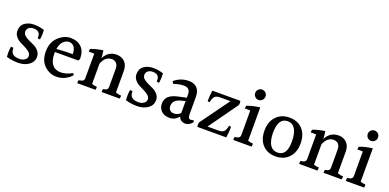

<svg xmlns="http://www.w3.org/2000/svg" viewBox="-5 -1492 4530 2235"><g transform="rotate(20 2259.5 -374.5)"><path d="M62 -384Q62 -450 109 -483.5Q156 -517 221.5 -517Q287 -517 349 -497Q350 -481 350 -451.5Q350 -422 344 -378Q329 -378 313 -382Q314 -392 314 -400Q314 -473 231 -473Q196 -473 173.5 -454.5Q151 -436 151 -407Q151 -378 174.5 -357.5Q198 -337 232 -322Q266 -307 300 -290Q334 -273 357.5 -243.5Q381 -214 381 -175Q381 -112 327.5 -73.5Q274 -35 195.5 -35Q117 -35 51 -56Q49 -78 49 -109.5Q49 -141 55 -183Q67 -183 87 -181Q87 -175 87 -170Q87 -83 193 -83Q235 -83 261 -102.5Q287 -122 287 -150Q287 -178 264 -198.5Q241 -219 208 -234.5Q175 -250 141.5 -268Q108 -286 85 -315.5Q62 -345 62 -384Z M561 -339 667 -346 761 -347Q760 -409 735.5 -438Q711 -467 674 -467Q637 -467 604 -435.5Q571 -404 561 -339ZM557 -300V-283Q557 -192 594 -146Q631 -100 699.5 -100Q768 -100 842 -143L855 -120Q777 -35 668 -35Q587 -35 521 -95.5Q455 -156 455 -270Q455 -384 525 -450.5Q595 -517 677.5 -517Q760 -517 810 -468.5Q860 -420 860 -324Q855 -312 847 -300Z M1386 -365V-100Q1421 -87 1455 -86Q1455 -63 1451 -48H1228Q1227 -54 1227 -63.5Q1227 -73 1230 -86Q1263 -90 1276 -100.5Q1289 -111 1289 -137V-355Q1289 -402 1267.5 -425.5Q1246 -449 1209 -449Q1129 -449 1091 -351V-99Q1119 -88 1155 -86Q1155 -83 1155 -74.5Q1155 -66 1152 -48H926Q925 -54 925 -64Q925 -74 929 -86Q964 -90 979 -100.5Q994 -111 994 -137V-438Q965 -439 949.5 -439Q934 -439 925 -439Q927 -461 931 -474Q1003 -501 1081 -511Q1089 -464 1090 -417Q1141 -517 1245 -517Q1307 -517 1346.5 -477.5Q1386 -438 1386 -365Z M1537 -384Q1537 -450 1584 -483.5Q1631 -517 1696.5 -517Q1762 -517 1824 -497Q1825 -481 1825 -451.5Q1825 -422 1819 -378Q1804 -378 1788 -382Q1789 -392 1789 -400Q1789 -473 1706 -473Q1671 -473 1648.5 -454.5Q1626 -436 1626 -407Q1626 -378 1649.5 -357.5Q1673 -337 1707 -322Q1741 -307 1775 -290Q1809 -273 1832.5 -243.5Q1856 -214 1856 -175Q1856 -112 1802.5 -73.5Q1749 -35 1670.5 -35Q1592 -35 1526 -56Q1524 -78 1524 -109.5Q1524 -141 1530 -183Q1542 -183 1562 -181Q1562 -175 1562 -170Q1562 -83 1668 -83Q1710 -83 1736 -102.5Q1762 -122 1762 -150Q1762 -178 1739 -198.5Q1716 -219 1683 -234.5Q1650 -250 1616.5 -268Q1583 -286 1560 -315.5Q1537 -345 1537 -384Z M2034 -170Q2034 -137 2052.5 -119Q2071 -101 2102 -101Q2149 -101 2182 -135V-284L2123 -268Q2034 -244 2034 -170ZM2268 -35Q2238 -35 2215 -50Q2192 -65 2185 -92Q2137 -35 2071.5 -35Q2006 -35 1969 -71Q1932 -107 1932 -162.5Q1932 -218 1968.5 -252.5Q2005 -287 2081 -303L2182 -325V-365Q2182 -446 2103 -446Q2045 -446 1979 -422L1960 -450Q2038 -517 2140 -517Q2207 -517 2242.5 -478.5Q2278 -440 2278 -371V-152Q2278 -99 2310 -99Q2317 -99 2347 -105L2355 -86Q2315 -35 2268 -35Z M2659 -92Q2705 -92 2725.5 -112.5Q2746 -133 2756 -187Q2769 -187 2781 -181Q2781 -176 2781 -147Q2781 -118 2771 -48H2413Q2410 -60 2410 -74Q2410 -88 2413 -102L2673 -461H2545Q2500 -461 2479.5 -440.5Q2459 -420 2449 -366Q2434 -366 2423 -372Q2423 -438 2433 -504H2779Q2784 -490 2784 -476Q2784 -462 2779 -450L2523 -92Z M3038 -650.5Q3038 -624 3019.5 -605Q3001 -586 2974.5 -586Q2948 -586 2929.5 -605Q2911 -624 2911 -650.5Q2911 -677 2929.5 -695.5Q2948 -714 2974.5 -714Q3001 -714 3019.5 -695.5Q3038 -677 3038 -650.5ZM3088 -86Q3088 -83 3088 -74.5Q3088 -66 3085 -48H2859Q2858 -54 2858 -64Q2858 -74 2862 -86Q2897 -90 2912 -100.5Q2927 -111 2927 -137V-437Q2910 -439 2892 -439Q2874 -439 2858 -438Q2860 -459 2864 -474Q2937 -501 3024 -512V-99Q3052 -88 3088 -86Z M3391 -86Q3506 -86 3506 -261Q3506 -365 3473.5 -417.5Q3441 -470 3381 -470Q3264 -470 3264 -285Q3264 -281 3264 -276Q3270 -86 3391 -86ZM3387 -517Q3488 -517 3548.5 -452.5Q3609 -388 3609 -277Q3609 -166 3547 -101Q3485 -36 3383.5 -36Q3282 -36 3222 -100.5Q3162 -165 3162 -276Q3162 -387 3224 -452Q3286 -517 3387 -517Z M4135 -365V-100Q4170 -87 4204 -86Q4204 -63 4200 -48H3977Q3976 -54 3976 -63.5Q3976 -73 3979 -86Q4012 -90 4025 -100.5Q4038 -111 4038 -137V-355Q4038 -402 4016.5 -425.5Q3995 -449 3958 -449Q3878 -449 3840 -351V-99Q3868 -88 3904 -86Q3904 -83 3904 -74.5Q3904 -66 3901 -48H3675Q3674 -54 3674 -64Q3674 -74 3678 -86Q3713 -90 3728 -100.5Q3743 -111 3743 -137V-438Q3714 -439 3698.5 -439Q3683 -439 3674 -439Q3676 -461 3680 -474Q3752 -501 3830 -511Q3838 -464 3839 -417Q3890 -517 3994 -517Q4056 -517 4095.5 -477.5Q4135 -438 4135 -365Z M4432 -650.5Q4432 -624 4413.5 -605Q4395 -586 4368.5 -586Q4342 -586 4323.5 -605Q4305 -624 4305 -650.5Q4305 -677 4323.5 -695.5Q4342 -714 4368.5 -714Q4395 -714 4413.5 -695.5Q4432 -677 4432 -650.5ZM4482 -86Q4482 -83 4482 -74.5Q4482 -66 4479 -48H4253Q4252 -54 4252 -64Q4252 -74 4256 -86Q4291 -90 4306 -100.5Q4321 -111 4321 -137V-437Q4304 -439 4286 -439Q4268 -439 4252 -438Q4254 -459 4258 -474Q4331 -501 4418 -512V-99Q4446 -88 4482 -86Z"/></g></svg>

Font: Halant Medium
Style: Regular
Weight: 500
Designer: Hitesh Malaviya (Devanagari), Satya Rajpurohit (Latin)
Foundry: Indian Type Foundry
Version: Version 1.101;PS 1.0;hotconv 1.0.78;makeotf.lib2.5.61930; tt